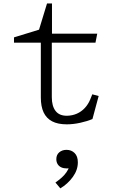

<svg xmlns="http://www.w3.org/2000/svg" viewBox="-20 -690 660 1084"><path d="M210.5 -140V-461.5L233 -449H59V-479L213.5 -526.5L188.5 -483.5L245.5 -670.5H273.5V-486.5L251 -500H529L519 -449H251L272.5 -461.5V-141Q272.5 -91 293.8 -63.5Q315 -36 358.5 -36.5Q388 -37 413.8 -48.2Q439.5 -59.5 459 -80.5Q478.5 -101.5 490 -130L501 -157.5L537 -148L502 -18Q473 -5.5 433.2 3.2Q393.5 12 357 12Q306.5 12 274.2 -5Q242 -22 226.2 -55.5Q210.5 -89 210.5 -140ZM372 247.5 385 255.5Q373 261 357.5 261Q339.5 261 326 254.8Q312.5 248.5 305.2 236.5Q298 224.5 298 208.5Q298 184 314.5 170Q331 156 355.5 156Q383 156 401.2 174Q419.5 192 419.5 226.5Q419.5 270 391 309.2Q362.5 348.5 320.5 373.5L293 340.5Q313.5 326 328.8 312.2Q344 298.5 355.2 282.5Q366.5 266.5 372 247.5Z"/></svg>

Font: Monaspace Xenon Var
Style: Regular
Weight: 400
Designer: Riley Cran and the Lettermatic Team
Version: Version 1.000 (Monaspace Xenon Var)